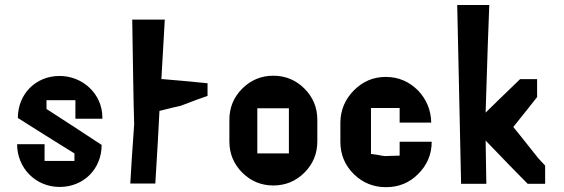

<svg xmlns="http://www.w3.org/2000/svg" viewBox="-20 -738 2266 772"><path d="M283.2 -335V-260.7H391.6V-265.6C391.6 -360.4 312.5 -432.6 219.7 -432.6C123 -432.6 51.8 -359.4 51.8 -263.7C122.1 -218.8 208 -165 279.3 -121.1V-90.8H159.2V-158.2H48.8C48.8 -62.5 123 13.7 219.7 13.7C316.4 13.7 388.7 -58.6 388.7 -155.3C318.4 -201.2 237.3 -254.9 167 -299.8V-335Z M628.9 -419.9C634.8 -525.4 639.6 -605.5 642.6 -659.2C579.1 -659.2 535.2 -659.2 511.7 -659.2C514.6 -472.7 516.6 -332 519.5 -238.3C511.7 -132.8 506.8 -53.7 503.9 0C546.9 0 580.1 0 604.5 0C612.3 -127.9 618.2 -224.6 621.1 -292C659.2 -301.8 687.5 -308.6 706.1 -312.5C753.9 -331.1 790 -343.8 814.5 -352.5C814.5 -375 814.5 -392.6 814.5 -403.3C733.4 -411.1 673.8 -417 633.8 -419.9C631.8 -419.9 629.9 -419.9 628.9 -419.9Z M1079.1 -433.6C1030.3 -433.6 988.3 -416 954.1 -381.8C919.9 -347.7 902.3 -305.7 902.3 -256.8C902.3 -217.8 902.3 -188.5 902.3 -168.9C902.3 -120.1 919.9 -78.1 954.1 -43.9C988.3 -9.8 1030.3 7.8 1079.1 7.8C1127.9 7.8 1169.9 -9.8 1204.1 -43.9C1238.3 -78.1 1255.9 -120.1 1255.9 -168.9C1255.9 -208 1255.9 -237.3 1255.9 -256.8C1255.9 -305.7 1238.3 -347.7 1204.1 -381.8C1169.9 -416 1127.9 -433.6 1079.1 -433.6ZM1141.6 -121.1H1014.6V-302.7C1070.3 -302.7 1112.3 -302.7 1141.6 -302.7C1141.6 -223.6 1141.6 -163.1 1141.6 -121.1Z M1528.3 -110.4C1517.6 -111.3 1507.8 -113.3 1499 -115.2C1490.2 -116.2 1480.5 -118.2 1471.7 -119.1C1471.7 -199.2 1471.7 -260.7 1471.7 -303.7C1523.4 -303.7 1562.5 -303.7 1586.9 -303.7C1586.9 -279.3 1586.9 -259.8 1586.9 -245.1C1643.6 -245.1 1685.5 -245.1 1713.9 -245.1C1712.9 -294.9 1695.3 -337.9 1661.1 -374C1625 -410.2 1582 -428.7 1531.2 -428.7C1481.4 -428.7 1439.5 -411.1 1403.3 -375C1368.2 -339.8 1349.6 -296.9 1348.6 -247.1V-168C1348.6 -117.2 1366.2 -74.2 1402.3 -38.1C1438.5 -2.9 1481.4 14.6 1532.2 14.6C1583 14.6 1626 -2.9 1661.1 -38.1C1697.3 -74.2 1715.8 -117.2 1715.8 -168C1658.2 -168 1615.2 -168 1586.9 -168C1586.9 -143.6 1586.9 -125 1586.9 -112.3C1562.5 -111.3 1543 -111.3 1528.3 -110.4Z M2171.9 1C2171.9 -31.2 2171.9 -55.7 2171.9 -72.3C2159.2 -85 2150.4 -95.7 2143.6 -102.5C2099.6 -158.2 2066.4 -200.2 2043.9 -227.5C2086.9 -281.2 2119.1 -321.3 2139.6 -347.7C2139.6 -379.9 2139.6 -403.3 2139.6 -419.9C2109.4 -419.9 2085.9 -419.9 2071.3 -419.9C2009.8 -360.4 1962.9 -315.4 1932.6 -285.2C1939.5 -506.8 1944.3 -651.4 1947.3 -717.8C1886.7 -717.8 1843.8 -717.8 1818.4 -717.8C1825.2 -413.1 1830.1 -173.8 1834 1C1877.9 1 1911.1 1 1935.5 1C1934.6 -76.2 1933.6 -133.8 1932.6 -172.9C2007.8 -94.7 2063.5 -37.1 2101.6 1C2132.8 1 2156.2 1 2171.9 1Z"/></svg>

Font: DropForged
Style: Regular
Weight: 400
Designer: Antoine
Version: Version 1.0